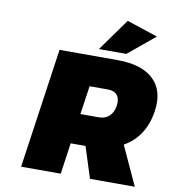

<svg xmlns="http://www.w3.org/2000/svg" viewBox="-98 -1020 1003 1106"><g transform="rotate(10 403.5 -467.0)"><path d="M100.1 0 201.2 -701.2H540Q682.6 -701.2 751.5 -635.7Q820.3 -570.3 803.2 -450.2Q780.3 -295.4 660.2 -228L765.1 0H502.9L444.8 -182.1H357.9L332 0ZM383.8 -357.9H491.2Q528.8 -357.9 552.5 -380.1Q576.2 -402.3 582 -442.9Q587.4 -481.9 569.8 -503.4Q552.2 -524.9 515.1 -524.9H408.2ZM423.8 -745.1 559.1 -934.1 740.2 -874 584 -745.1Z"/></g></svg>

Font: Trueno Black
Style: Italic
Weight: 900
Designer: Julieta Ulanovsky
Foundry: Julieta Ulanovsky
Version: Version 3.001b | FøM Fix